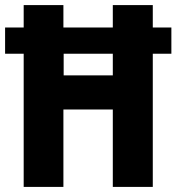

<svg xmlns="http://www.w3.org/2000/svg" viewBox="-23 -785 693 754"><path d="M70 -51H226V-355H420V-51H577V-574H650V-677H577V-765H420V-677H226V-765H70V-677H-3V-574H70ZM227 -489V-574H420V-489Z"/></svg>

Font: Noto Sans Tamil UI Condensed ExtraBold
Style: Regular
Weight: 800
Width: 3
Designer: Jelle Bosma - Monotype Design Team
Foundry: Monotype Imaging Inc.
Version: Version 2.004